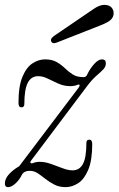

<svg xmlns="http://www.w3.org/2000/svg" viewBox="-33 -760 487 789"><path d="M0 9Q-13 9 -13 -6Q-13 -25 3.5 -43.5Q20 -62 46 -77L291 -401Q296 -409 293.5 -411.5Q291 -414 284 -411Q272 -406 256 -406Q230 -406 206.5 -416.5Q183 -427 163 -437Q143 -447 124 -447Q95 -447 81 -419.5Q67 -392 67 -332Q67 -319 55 -319Q43 -319 43 -337Q43 -406 59.5 -445Q76 -484 101 -500Q126 -516 152 -516Q181 -516 200 -505Q219 -494 234 -479.5Q249 -465 266 -454Q283 -443 310 -443Q322 -443 326 -455Q337 -478 354 -497Q371 -516 386 -516Q402 -516 402 -500Q402 -486 391.5 -475Q381 -464 362.5 -448Q344 -432 321 -401L94 -99Q90 -94 93 -90.5Q96 -87 103 -90Q115 -95 130 -95Q152 -95 176 -86.5Q200 -78 223.5 -69Q247 -60 265 -60Q294 -60 308 -86.5Q322 -113 322 -173Q322 -186 334 -186Q346 -186 346 -168Q346 -101 329.5 -62Q313 -23 288 -7Q263 9 237 9Q210 9 190 -1.5Q170 -12 153.5 -25Q137 -38 122 -48Q107 -58 89 -58Q66 -58 57 -42Q47 -21 30.5 -6Q14 9 0 9ZM200 -585Q182 -578 177 -591Q173 -601 190 -613L347 -720Q375 -740 395 -740Q415 -740 424.5 -730Q434 -720 434 -706Q434 -691 423.5 -680Q413 -669 383 -657Z"/></svg>

Font: Instrument Serif
Style: Italic
Weight: 400
Italic angle: -13°
Designer: Rodrigo Fuenzalida
Foundry: fragTYPE
Version: Version 1.000; ttfautohint (v1.8.4.7-5d5b);gftools[0.9.27]